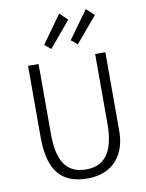

<svg xmlns="http://www.w3.org/2000/svg" viewBox="-103 -1029 847 1113"><g transform="rotate(-10 321.0 -472.0)"><path d="M94 -690V-274C94 -107 142 13 321 13C478 13 549 -94 549 -225V-690H489V-279C489 -136 446 -40 323 -40C201 -40 156 -127 156 -279V-690ZM244 -763 370 -913 324 -957 207 -793ZM400 -763 527 -913 481 -956 363 -793Z"/></g></svg>

Font: Repo Light
Style: Regular
Weight: 300
Designer: Stefan Peev
Foundry: Context Ltd
Version: Version 001.502